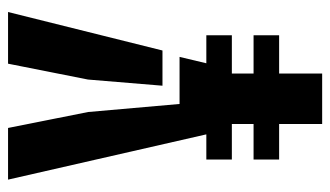

<svg xmlns="http://www.w3.org/2000/svg" viewBox="-196 -644 840 489"><g transform="rotate(-90 224.5 -400.0)"><path d="M62.2 -109.6V-174.7H378.6V-109.6ZM62.2 -230V-295H378.6V-230ZM152.7 0V-261.7H133.9L11 -800H142.6L183.2 -596.4L203.7 -363.2H323.6L299.4 -261.7H281.3V0ZM250.2 -406.7 265.9 -596.4 306.3 -800H437.9L339.9 -406.7Z"/></g></svg>

Font: Big Shoulders Stencil Text SC Thin
Style: Regular
Weight: 100
Designer: Patric King
Foundry: XO Type Co
Version: Version 2.001